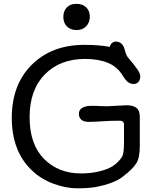

<svg xmlns="http://www.w3.org/2000/svg" viewBox="-20 -999 787 1026"><path d="M388.9 -838.4Q356.9 -838.4 337.6 -857.7Q318.4 -877 318.4 -908.2Q318.4 -939.5 336.7 -959Q355 -978.5 388.4 -978.5Q421.9 -978.5 440.9 -959.5Q460 -940.4 460 -909.7Q460 -878.9 440.4 -858.6Q420.9 -838.4 388.9 -838.4ZM553.7 -431.2 655.8 -436.5Q714.8 -436.5 724.1 -398.4Q727.1 -386.2 727.1 -371.6V-218.8Q727.1 -156.7 709 -127.2Q690.9 -97.7 641.6 -59.1Q592.3 -18.1 490.2 0.5Q452.6 7.3 392.6 7.3Q332.5 7.3 265.6 -17.3Q198.7 -42 149.4 -89.4Q43 -191.4 43 -369.1Q43 -546.9 149.9 -653.1Q256.8 -759.3 431.2 -759.3Q509.8 -759.3 566.9 -748.5Q569.3 -761.7 578.9 -769.3Q588.4 -776.9 597.7 -776.9Q634.8 -776.9 646 -734.9Q653.3 -705.6 662.8 -693.4Q672.4 -681.2 678.2 -674.6Q684.1 -668 691.9 -658.2L707 -638.2Q729.5 -609.4 729.5 -591.1Q729.5 -572.8 720 -561.5Q710.4 -550.3 694.3 -550.3Q678.2 -550.3 665.3 -559.3Q652.3 -568.4 636.7 -593.8Q606.9 -643.1 555.9 -663.6Q504.9 -684.1 434.6 -684.1Q300.3 -684.1 219.2 -601.1Q138.2 -518.1 138.2 -372.8Q138.2 -227.5 215.3 -149.9Q292.5 -72.3 412.1 -72.3Q492.7 -72.3 556.2 -97.7Q584.5 -109.4 605.5 -129.4Q626.5 -149.4 634.5 -166.3Q642.6 -183.1 642.6 -239.3V-335Q642.6 -341.8 637.5 -347.9Q632.3 -354 619.1 -354Q568.4 -354 525.6 -350.8Q482.9 -347.7 454.6 -347.7Q426.3 -347.7 413.8 -359.9Q401.4 -372.1 401.4 -390.1Q401.4 -433.6 473.1 -433.6Q487.8 -433.6 498 -433.1L515.6 -432.1Q537.1 -431.2 553.7 -431.2Z"/></svg>

Font: Oldenburg
Style: Regular
Weight: 400
Designer: Nicole Fally
Foundry: Nicole Fally
Version: Version 1.001